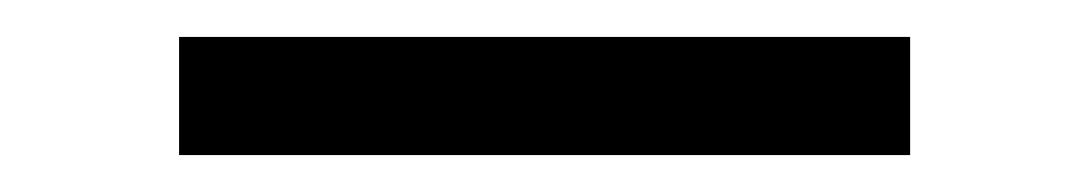

<svg xmlns="http://www.w3.org/2000/svg" viewBox="-20 -20 590 104"><path d="M473 64H77V0H473Z"/></svg>

Font: Lode Term
Style: Regular
Weight: 400
Monospace: yes
Designer: Belleve Invis
Foundry: Belleve Invis
Version: Version 29.2.0